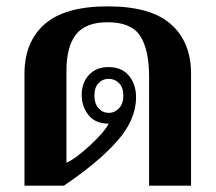

<svg xmlns="http://www.w3.org/2000/svg" viewBox="-20 -584 679 604"><path d="M57 -352Q57 -452 120.5 -508Q184 -564 319 -564Q454 -564 517.5 -508Q581 -452 581 -352V0H449V-342Q449 -428 421 -471Q393 -514 319 -514Q249 -514 219 -475.5Q189 -437 189 -361V-72Q217 -84 262.5 -126Q308 -168 322 -195Q280 -195 258.5 -222Q237 -249 237 -285Q237 -324 260 -348.5Q283 -373 321 -373Q363 -373 385.5 -346Q408 -319 408 -278Q408 -207 348 -139.5Q288 -72 181 0H57ZM368 -283Q368 -309 354.5 -322.5Q341 -336 322 -336Q303 -336 290 -322.5Q277 -309 277 -283Q277 -258 290 -243.5Q303 -229 322 -229Q341 -229 354.5 -243.5Q368 -258 368 -283Z"/></svg>

Font: Trirong SemiBold
Style: Regular
Weight: 600
Designer: Katatrad Team
Foundry: CadsonDemak
Version: Version 1.001